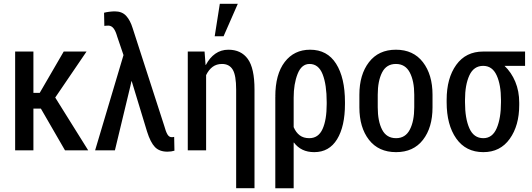

<svg xmlns="http://www.w3.org/2000/svg" viewBox="-20 -804 2843 1027"><path d="M198.7 -223.1H158.7V0H61V-528.3H158.7V-307.1H192.4L320.8 -528.3H442.9L275.4 -282.2L451.7 0H327.6Z M594.7 0H488.8L640.6 -509.3L606.9 -608.4Q598.6 -638.2 587.2 -652.6Q575.7 -667 559.1 -667Q554.2 -667 548.8 -666.5Q543.5 -666 538.1 -665.5L536.6 -735.8Q546.9 -738.8 564 -741Q581.1 -743.2 594.2 -743.2Q632.8 -743.2 654.8 -719.2Q676.8 -695.3 689.9 -652.3L858.4 -131.3Q866.7 -100.6 875.5 -85.4Q884.3 -70.3 897.9 -70.3Q901.4 -70.3 905 -70.6Q908.7 -70.8 911.6 -71.8L913.1 2Q905.3 4.4 895.8 5.9Q886.2 7.3 875.5 7.3Q832.5 7.3 808.6 -17.6Q784.7 -42.5 766.6 -100.1L684.6 -369.6H683.1L677.2 -342.8Z M1074.2 -528.3 1079.6 -456.5H1081.1Q1101.1 -495.1 1131.6 -516.6Q1162.1 -538.1 1201.7 -538.1Q1269.5 -538.1 1305.4 -488.8Q1341.3 -439.5 1341.3 -325.2V202.6H1243.2V-324.7Q1243.2 -400.9 1224.9 -431.4Q1206.5 -461.9 1167.5 -461.9Q1138.2 -461.9 1117.4 -446.5Q1096.7 -431.2 1082.5 -402.3V0H984.4V-528.3ZM1155.8 -783.7H1252L1175.8 -609.9H1128.4Z M1825.2 -247.6Q1825.2 -127.9 1783 -59.1Q1740.7 9.8 1661.1 9.8Q1625 9.8 1598.1 -3.2Q1571.3 -16.1 1552.2 -41.5L1550.8 -41V203.1H1452.6V-285.6H1453.6L1452.6 -287.6Q1452.6 -406.7 1502.9 -472.4Q1553.2 -538.1 1638.7 -538.1Q1730.5 -538.1 1777.8 -463.1Q1825.2 -388.2 1825.2 -257.8ZM1727.5 -257.8Q1727.5 -351.1 1705.8 -406.5Q1684.1 -461.9 1635.7 -461.9Q1592.8 -461.9 1571.8 -408.4Q1550.8 -355 1550.8 -281.7V-124Q1563 -95.2 1583.3 -80.1Q1603.5 -64.9 1634.3 -64.9Q1683.1 -64.9 1705.3 -113.8Q1727.5 -162.6 1727.5 -247.6Z M1902.3 -297.4Q1902.3 -404.8 1953.6 -471.4Q2004.9 -538.1 2097.7 -538.1Q2190.9 -538.1 2242.2 -471.4Q2293.5 -404.8 2293.5 -297.4V-230Q2293.5 -121.6 2242.4 -55.9Q2191.4 9.8 2098.6 9.8Q2004.9 9.8 1953.6 -56.2Q1902.3 -122.1 1902.3 -230ZM2000.5 -230Q2000.5 -155.8 2023.9 -110.4Q2047.4 -64.9 2098.6 -64.9Q2148.4 -64.9 2172.1 -110.6Q2195.8 -156.2 2195.8 -230V-297.4Q2195.8 -370.6 2171.9 -416.3Q2147.9 -461.9 2097.7 -461.9Q2046.9 -461.9 2023.7 -416.3Q2000.5 -370.6 2000.5 -297.4Z M2788.6 -451.7H2678.7Q2715.3 -417 2736.3 -366.7Q2757.3 -316.4 2757.3 -254.9V-242.2Q2757.3 -132.3 2706.5 -61.3Q2655.8 9.8 2565.4 9.8Q2471.7 9.8 2420.4 -63.2Q2369.1 -136.2 2369.1 -256.8V-270Q2369.1 -385.7 2420.4 -457Q2471.7 -528.3 2564.5 -528.3H2788.6ZM2467.3 -256.8Q2467.3 -170.4 2490.7 -117.7Q2514.2 -64.9 2565.4 -64.9Q2613.8 -64.9 2636.7 -117.9Q2659.7 -170.9 2659.7 -256.8V-270Q2659.7 -350.6 2636.5 -401.1Q2613.3 -451.7 2564.5 -451.7Q2514.2 -451.7 2490.7 -400.9Q2467.3 -350.1 2467.3 -270Z"/></svg>

Font: Franco
Style: Regular
Weight: 400
Designer: Google
Version: Version 1.200311; 2013